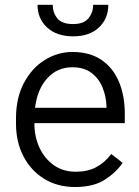

<svg xmlns="http://www.w3.org/2000/svg" viewBox="-20 -749 564 779"><path d="M284.7 9.8Q213.4 9.8 159.4 -23.4Q105.5 -56.6 75.2 -114.7Q44.9 -172.9 44.9 -247.6V-268.1Q44.9 -352.1 77.1 -412.6Q109.4 -473.1 161.6 -505.6Q213.9 -538.1 273.4 -538.1Q344.7 -538.1 392.1 -505.6Q439.5 -473.1 462.9 -416.5Q486.3 -359.9 486.3 -287.6V-249.5H119.6V-247.6Q119.6 -193.8 140.4 -149.4Q161.1 -105 198.7 -78.6Q236.3 -52.2 288.1 -52.2Q335.4 -52.2 370.1 -70.6Q404.8 -88.9 431.6 -124L477.5 -88.4Q451.7 -49.8 405.5 -20Q359.4 9.8 284.7 9.8ZM273.4 -476.1Q212.9 -476.1 172.4 -432.1Q131.8 -388.2 122.1 -311.5H412.1V-318.4Q410.6 -357.9 396 -394Q381.3 -430.2 351.3 -453.1Q321.3 -476.1 273.4 -476.1ZM357.9 -729.5H419.4Q419.4 -673.3 381.3 -637.5Q343.3 -601.6 276.4 -601.6Q210 -601.6 171.1 -637.5Q132.3 -673.3 132.3 -729.5H193.8Q193.8 -698.2 212.4 -674.8Q231 -651.4 276.4 -651.4Q319.8 -651.4 338.9 -674.8Q357.9 -698.2 357.9 -729.5Z"/></svg>

Font: Vazirmatn RD UI Light
Style: Regular
Weight: 300
Designer: Saber Rastikerdar
Foundry: Saber Rastikerdar
Version: Version 33.003